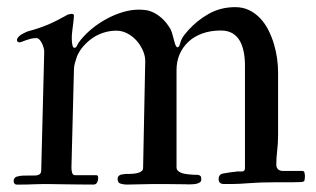

<svg xmlns="http://www.w3.org/2000/svg" viewBox="-20 -508 872 530"><path d="M93.8 -38.1 102.1 -365.7Q102.1 -370.1 100.3 -376.5Q98.6 -382.8 95.7 -388.7Q92.8 -394.5 88.9 -398.7Q85 -402.8 81.1 -402.8Q71.8 -402.8 64.2 -400.9Q56.6 -398.9 50.8 -396.7Q44.9 -394.5 40.5 -392.8Q36.1 -391.1 33.7 -391.1Q26.9 -391.1 26.9 -397.9Q27.3 -402.3 31 -406.2Q34.7 -410.2 39.6 -413.1Q44.4 -416 49.3 -418.2Q54.2 -420.4 56.6 -421.4Q73.2 -425.8 86.9 -430.4Q100.6 -435.1 113.3 -440.4Q126 -445.8 138.7 -452.4Q151.4 -459 166.5 -467.3Q172.9 -469.7 178.2 -469.7Q184.1 -469.7 184.1 -464.4Q184.1 -460 183.1 -452.1Q182.1 -444.3 181.2 -436Q180.2 -427.7 179.2 -420.2Q178.2 -412.6 178.2 -408.7V-399.4Q178.2 -391.1 179.9 -383.5Q181.6 -376 185.1 -376Q190.4 -376 193.1 -382.8Q195.8 -389.6 203.6 -398.9Q217.3 -415.5 235.8 -430.4Q254.4 -445.3 275.4 -456.5Q296.4 -467.8 319.1 -474.6Q341.8 -481.4 363.3 -481.4Q371.1 -481.4 381.6 -480.2Q392.1 -479 403.8 -473.4Q415.5 -467.8 427.7 -456.8Q439.9 -445.8 451.2 -426.8Q453.1 -422.4 454.3 -418.7Q455.6 -415 456.5 -411.1Q457.5 -407.2 459 -401.9Q460.4 -396.5 462.9 -387.7Q466.3 -377.4 469.7 -377.4Q474.6 -377.4 477.1 -387.7Q480.5 -400.9 488.3 -410.9Q496.1 -420.9 499 -423.8Q524.4 -452.1 556.9 -470.2Q589.4 -488.3 629.4 -488.3Q650.9 -488.3 668.2 -479.7Q685.5 -471.2 698.7 -457Q711.9 -442.9 721.2 -424.3Q730.5 -405.8 736.3 -386Q742.2 -366.2 744.9 -346.2Q747.6 -326.2 747.6 -309.1V-134.3Q747.6 -112.3 745.1 -91.6Q742.7 -70.8 742.7 -54.2Q742.7 -37.6 759.3 -36.1H814.5Q818.8 -36.1 820.3 -32.2Q820.8 -28.8 821.3 -26.4Q821.8 -23.9 821.8 -22Q821.8 -18.6 821.3 -15.1Q820.8 -11.7 820.3 -9.3Q819.3 -5.9 809.6 -5.4Q799.8 -4.9 789.1 -4.9H742.7Q717.8 -4.9 700 -4.2Q682.1 -3.4 668.2 -2.4Q654.3 -1.5 642.3 -0.7Q630.4 0 618.2 0H598.6Q583.5 0 583.5 -13.7Q583.5 -19 585.2 -22Q586.9 -24.9 589.4 -26.9Q590.8 -27.8 596.4 -29.1Q602.1 -30.3 608.6 -31.2Q615.2 -32.2 621.1 -33Q627 -33.7 629.4 -33.7Q631.8 -34.7 634.3 -34.7Q636.7 -34.7 638.7 -34.7H647.9Q656.2 -34.7 656.2 -43.9V-327.6Q656.2 -347.2 652.8 -364.7Q649.4 -382.3 641.8 -395.5Q634.3 -408.7 621.3 -416.3Q608.4 -423.8 589.4 -423.8Q561 -423.8 538.3 -415.5Q515.6 -407.2 500 -392.6Q484.4 -377.9 475.8 -358.2Q467.3 -338.4 467.3 -314.9V-46.4Q467.3 -40.5 470.7 -37.1Q474.1 -33.7 479 -31.5Q483.9 -29.3 489.5 -28.3Q495.1 -27.3 499 -26.9Q505.9 -26.4 510.3 -25.9Q514.6 -25.4 518.6 -25.4Q522.5 -25.4 524.9 -25.4Q527.3 -25.4 529.8 -24.4Q534.2 -22.5 534.9 -19.5Q535.6 -16.6 535.6 -12.7Q535.6 -7.3 531.7 -4.6Q527.8 -2 522.2 -0.7Q516.6 0.5 510.5 0.7Q504.4 1 500 1Q499.5 1 492.9 0.7Q486.3 0.5 475.1 0.5Q463.9 0.5 449.2 0.2Q434.6 0 418 0Q406.7 0 393.6 0.2Q380.4 0.5 367.9 0.7Q355.5 1 345.2 1.2Q335 1.5 330.1 1.5Q321.3 1.5 313 -1Q304.7 -3.4 304.7 -13.7Q304.7 -25.9 320.3 -26.9Q324.2 -27.8 327.6 -27.8Q331.1 -27.8 335.9 -27.8Q342.3 -27.8 349.1 -28.6Q356 -29.3 361.8 -31Q367.7 -32.7 371.3 -35.9Q375 -39.1 375 -43.9L380.9 -338.9Q380.9 -350.1 377.4 -360.8Q373.5 -372.6 366.2 -383.8Q358.9 -395 348.9 -403.8Q338.9 -412.6 326.7 -418Q314.5 -423.3 300.8 -423.3Q283.7 -423.3 267.1 -418.2Q250.5 -413.1 236.3 -403.6Q222.2 -394 210.7 -381.1Q199.2 -368.2 192.4 -352.1Q189.5 -343.3 186.8 -334.2Q184.1 -325.2 184.1 -314.9L177.2 -45.4Q177.2 -37.1 179.2 -30.8Q181.2 -24.4 187.5 -24.4H245.1Q249.5 -24.4 250.2 -21.5Q251 -18.6 251 -15.1Q251 -9.8 248 -4.2Q245.1 1.5 237.3 1.5Q215.8 1.5 194.8 1.2Q173.8 1 155.3 0.7Q136.7 0.5 122.3 0.2Q107.9 0 100.6 0Q87.9 0 72.5 0.7Q57.1 1.5 38.6 1.5H25.4Q22 1.5 19.8 -1.5Q17.6 -4.4 17.6 -8.3Q17.6 -12.7 20.3 -16.4Q22.9 -20 28.8 -21Q36.1 -22.9 43 -23.2Q49.8 -23.4 57.1 -23.4H75.2Q83 -23.4 88.4 -26.4Q93.8 -29.3 93.8 -38.1Z"/></svg>

Font: IM FELL French Canon
Style: Regular
Weight: 400
Designer: Igino Marini
Foundry: Igino Marini,
Version: 3.00